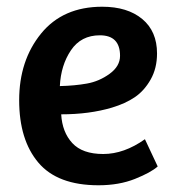

<svg xmlns="http://www.w3.org/2000/svg" viewBox="-20 -538 524 571"><path d="M284 -518Q359 -518 403 -481.5Q447 -445 447 -379Q447 -335 428 -301.5Q409 -268 381 -249Q353 -230 313 -218Q246 -198 162 -198Q165 -145 195 -112.5Q225 -80 287 -80Q349 -80 411 -124L449 -43Q429 -25 381.5 -6Q334 13 273 13Q151 13 94 -54.5Q37 -122 37 -240Q37 -358 102 -438Q167 -518 284 -518ZM337 -372Q337 -433 277 -433Q221 -433 191 -388.5Q161 -344 158 -282Q202 -283 238.5 -289.5Q275 -296 306 -318.5Q337 -341 337 -372Z"/></svg>

Font: Bree Serif
Style: Regular
Weight: 400
Designer: Veronika Burian, Jos Scaglione
Foundry: TypeTogether
Version: Version 1.001